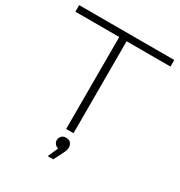

<svg xmlns="http://www.w3.org/2000/svg" viewBox="-219 -900 1187 1266"><g transform="rotate(30 375.0 -267.0)"><path d="M347 -720H403V0H347ZM13 -750H737V-700H13ZM331 216 373 122 375 139Q356 139 343 125.5Q330 112 330 96Q330 77 342 63.5Q354 50 376 50Q402 50 413 65Q424 80 424 98Q424 113 417 129Q410 145 396 172L373 216Z"/></g></svg>

Font: Unbounded ExtraLight
Style: Regular
Weight: 250
Designer: Luke Prowse, Jean-Baptiste Morizot, Fátima Lázaro, Florian Runge
Foundry: NaN
Version: Version 1.701;gftools[0.9.28.dev5+ged2979d]